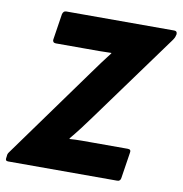

<svg xmlns="http://www.w3.org/2000/svg" viewBox="-91 -726 759 797"><g transform="rotate(10 288.0 -327.5)"><path d="M-5 0Q-18 0 -15 -14L-14 -21Q-14 -26 -12.5 -30Q-11 -34 -8 -38L270 -423Q287 -447 304.5 -470.5Q322 -494 339 -516V-518Q314 -517 288.5 -517Q263 -517 237 -517H105Q98 -517 94.5 -521Q91 -525 92 -531L109 -641Q113 -655 124 -655H580Q593 -655 592 -641L590 -634Q589 -629 587 -625.5Q585 -622 582 -617L307 -239Q289 -214 269.5 -188.5Q250 -163 230 -139V-136Q256 -138 281.5 -138Q307 -138 334 -138H475Q490 -138 487 -124L470 -14Q468 0 455 0Z"/></g></svg>

Font: Sofia Sans Semi Condensed Black
Style: Italic
Weight: 900
Italic angle: -9°
Version: Version 4.100